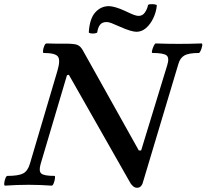

<svg xmlns="http://www.w3.org/2000/svg" viewBox="-36 -872 975 906"><path d="M611 14Q601 14 593.5 8Q586 2 580 -7L289 -519L280 -517L156 -99Q146 -65 158.5 -53.5Q171 -42 221 -42Q225 -42 223.5 -30.5Q222 -19 217.5 -7.5Q213 4 208 4Q181 2 153 1Q125 0 99 0Q71 0 43 1Q15 2 -12 4Q-17 4 -16 -7.5Q-15 -19 -10.5 -30.5Q-6 -42 -1 -42Q51 -42 73 -53.5Q95 -65 105 -99L235 -538Q250 -589 237 -605.5Q224 -622 170 -622Q166 -622 167 -633Q168 -644 173 -655.5Q178 -667 183 -667Q206 -666 228 -666Q250 -666 273 -666Q313 -666 328 -660.5Q343 -655 354 -636L619 -162H630L753 -564Q764 -599 750 -610.5Q736 -622 684 -622Q679 -622 681.5 -633Q684 -644 689.5 -655.5Q695 -667 699 -667Q726 -666 753 -665.5Q780 -665 808 -665Q834 -665 861 -665.5Q888 -666 915 -667Q920 -667 918 -655.5Q916 -644 911 -633Q906 -622 902 -622Q855 -622 834.5 -610.5Q814 -599 806 -571L637 -7Q634 2 627.5 8Q621 14 611 14ZM423 -720Q422 -716 412 -714.5Q402 -713 392.5 -714.5Q383 -716 383 -720Q387 -784 413.5 -813.5Q440 -843 478 -843Q490 -843 509.5 -837.5Q529 -832 555 -820Q580 -808 594 -802.5Q608 -797 618 -797Q637 -797 648 -813.5Q659 -830 662 -846Q662 -851 672.5 -852Q683 -853 693.5 -851.5Q704 -850 704 -846Q701 -815 687.5 -786.5Q674 -758 653.5 -740Q633 -722 608 -722Q597 -722 578 -727.5Q559 -733 532 -745Q505 -757 491 -762.5Q477 -768 467 -768Q446 -768 436 -755Q426 -742 423 -720Z"/></svg>

Font: Junicode SmExp
Style: Bold Italic
Weight: 700
Width: 6
Italic angle: -11°
Designer: Peter S. Baker
Version: Version 2.205; ttfautohint (v1.8.4)